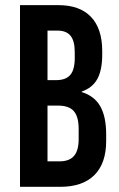

<svg xmlns="http://www.w3.org/2000/svg" viewBox="-20 -720 457 740"><path d="M57.1 -700.2H205.1Q287.6 -700.2 330.8 -654.8Q374 -609.4 374 -522.9V-509.8Q374 -450.2 355.2 -415.8Q336.4 -381.3 294.9 -367.2V-365.2Q343.8 -350.1 366.5 -310.3Q389.2 -270.5 389.2 -201.2V-176.8Q389.2 -90.3 343.8 -45.2Q298.3 0 212.9 0H57.1ZM163.1 -602.1V-411.1H195.8Q233.9 -411.1 251 -431.4Q268.1 -451.7 268.1 -496.1V-519Q268.1 -562 252 -582Q235.8 -602.1 201.2 -602.1ZM163.1 -313V-98.1H209Q247.1 -98.1 265.1 -118.9Q283.2 -139.6 283.2 -184.1V-223.1Q283.2 -270 264.6 -291.5Q246.1 -313 204.1 -313Z"/></svg>

Font: BaseOne
Style: Regular
Weight: 400
Designer: Domenico Catapano
Foundry: Design by Basse
Version: Version 1.000;PS 001.001;hotconv 1.0.56